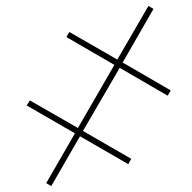

<svg xmlns="http://www.w3.org/2000/svg" viewBox="-20 -641 649 648"><path d="M153 -13 250 -181 413 -87 423 -105 260 -199 384 -412 546 -318 556 -336 394 -430 498 -611 481 -621 376 -440 214 -533 204 -516 366 -422 243 -209 81 -302 70 -285 233 -191 136 -23Z"/></svg>

Font: Noto Serif Display ExtraBold
Style: Italic
Weight: 800
Italic angle: -12°
Designer: Monotype Design Team
Foundry: Monotype Imaging Inc.
Version: Version 2.009